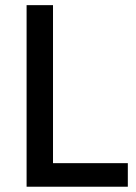

<svg xmlns="http://www.w3.org/2000/svg" viewBox="-20 -707 516 727"><path d="M80.7 0V-687.5H180.7V-89.2H464V0Z"/></svg>

Font: Titillium Web SemiBold
Style: Regular
Weight: 600
Designer: Mohamed Gaber, Accademia di Belle Arti di Urbino
Foundry: Kief Type Foundry, Accademia di Belle Arti di Urbino
Version: Version 3.000; ttfautohint (v1.8.4)